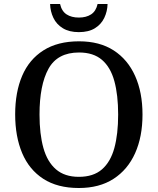

<svg xmlns="http://www.w3.org/2000/svg" viewBox="-20 -932 791 962"><path d="M375 10Q268 10 197 -36Q126 -82 91 -165Q56 -248 56 -359Q56 -470 91 -552Q126 -634 197.5 -679.5Q269 -725 376 -725Q479 -725 549.5 -679.5Q620 -634 657 -551.5Q694 -469 694 -358Q694 -247 657 -164.5Q620 -82 549 -36Q478 10 375 10ZM375 -46Q448 -46 491 -83.5Q534 -121 553 -190.5Q572 -260 572 -358Q572 -456 553 -525.5Q534 -595 491 -632Q448 -669 376 -669Q268 -669 223 -587.5Q178 -506 178 -358Q178 -260 197.5 -190.5Q217 -121 260.5 -83.5Q304 -46 375 -46ZM375 -771Q327 -771 295 -790.5Q263 -810 247.5 -842.5Q232 -875 231 -912H281Q289 -876 313.5 -860Q338 -844 375 -844Q412 -844 436.5 -860Q461 -876 469 -912H519Q518 -875 502.5 -842.5Q487 -810 455.5 -790.5Q424 -771 375 -771Z"/></svg>

Font: ET Text
Style: Regular
Weight: 470
Designer: Monotype Design Team
Foundry: Monotype Imaging Inc.
Version: Version 2.009